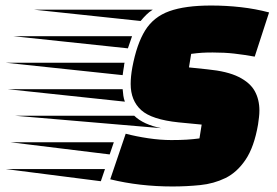

<svg xmlns="http://www.w3.org/2000/svg" viewBox="-186 -660 1004 695"><path d="M438 15Q379 15 322.5 8.5Q266 2 213 -11L269 -176Q307 -166 351 -159.5Q395 -153 434 -153Q466 -153 490 -154.5Q514 -156 536 -159L544 -209L461 -217Q363 -227 325 -261.5Q287 -296 287 -356Q287 -383 293 -416Q309 -501 339.5 -550Q370 -599 427 -619.5Q484 -640 578 -640Q633 -640 686 -634Q739 -628 788 -615L736 -455Q697 -462 662 -466Q627 -470 584 -470Q561 -470 545 -469Q529 -468 506 -465L498 -416L565 -409Q637 -402 678 -381.5Q719 -361 736 -330.5Q753 -300 753 -260Q753 -248 751.5 -235.5Q750 -223 748 -209Q734 -128 703 -82Q672 -36 630 -15.5Q588 5 538.5 10Q489 15 438 15ZM323 -584 -63 -625H367Q354 -617 343.5 -606.5Q333 -596 323 -584ZM277 -485 -138 -529H292ZM258 -388 -166 -433H265Q264 -430 263.5 -427Q263 -424 263 -421Q262 -414 260.5 -406Q259 -398 258 -388ZM266 -292 -157 -337H258Q259 -324 260.5 -313.5Q262 -303 266 -292ZM398 -196 -131 -241H300Q333 -209 398 -196ZM211 -101 -148 -145H226ZM179 -4 -165 -48H194Z"/></svg>

Font: Faster One
Style: Regular
Weight: 400
Designer: Eduardo Rodriguez Tunni
Foundry: Eduardo Rodriguez Tunni
Version: Version 1.003; ttfautohint (v1.8.4.7-5d5b);gftools[0.9.23]